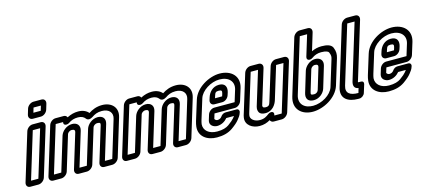

<svg xmlns="http://www.w3.org/2000/svg" viewBox="-56 -1176 3761 1692"><g transform="rotate(-15 1824.5 -330.5)"><path d="M79 -25 209 -451H276L146 -25ZM195 -22 327 -454C335 -480 320 -501 294 -501H221C195 -501 168 -480 160 -454L28 -22C20 4 34 25 60 25H133C159 25 187 4 195 -22ZM254 -598 267 -642H334L321 -598ZM370 -595 385 -645C393 -671 379 -692 353 -692H280C254 -692 226 -671 218 -645L203 -595C195 -569 210 -548 236 -548H309C335 -548 362 -569 370 -595Z M622 -457C654 -457 675 -445 687 -429C702 -408 728 -415 747 -427C773 -445 798 -457 840 -457C906 -457 939 -415 923 -364L820 -25H753L848 -337C862 -384 836 -414 790 -414C739 -414 695 -375 683 -337L588 -25H521L616 -337C630 -384 602 -414 557 -414C506 -414 462 -375 450 -337L355 -25H288L418 -451H485C478 -416 516 -418 533 -429C561 -449 588 -457 622 -457ZM504 -501H430C404 -501 377 -480 369 -454L237 -22C229 4 243 25 269 25H342C368 25 396 4 404 -22L500 -337C503 -347 518 -364 541 -364C564 -364 571 -352 566 -337L470 -22C462 4 476 25 502 25H575C601 25 629 4 637 -22L733 -337C736 -347 751 -364 774 -364C800 -364 804 -356 798 -337L702 -22C694 4 708 25 734 25H807C833 25 861 4 869 -22L973 -364C999 -449 941 -507 855 -507C804 -507 764 -490 731 -468C712 -491 680 -507 637 -507C602 -507 570 -499 535 -481C530 -492 521 -501 504 -501Z M1294 -457C1326 -457 1347 -445 1359 -429C1374 -408 1400 -415 1419 -427C1445 -445 1470 -457 1512 -457C1578 -457 1611 -415 1595 -364L1492 -25H1425L1520 -337C1534 -384 1508 -414 1462 -414C1411 -414 1367 -375 1355 -337L1260 -25H1193L1288 -337C1302 -384 1274 -414 1229 -414C1178 -414 1134 -375 1122 -337L1027 -25H960L1090 -451H1157C1150 -416 1188 -418 1205 -429C1233 -449 1260 -457 1294 -457ZM1176 -501H1102C1076 -501 1049 -480 1041 -454L909 -22C901 4 915 25 941 25H1014C1040 25 1068 4 1076 -22L1172 -337C1175 -347 1190 -364 1213 -364C1236 -364 1243 -352 1238 -337L1142 -22C1134 4 1148 25 1174 25H1247C1273 25 1301 4 1309 -22L1405 -337C1408 -347 1423 -364 1446 -364C1472 -364 1476 -356 1470 -337L1374 -22C1366 4 1380 25 1406 25H1479C1505 25 1533 4 1541 -22L1645 -364C1671 -449 1613 -507 1527 -507C1476 -507 1436 -490 1403 -468C1384 -491 1352 -507 1309 -507C1274 -507 1242 -499 1207 -481C1202 -492 1193 -501 1176 -501Z M1745 -182 1730 -133C1717 -90 1756 -66 1789 -66C1829 -66 1863 -87 1884 -113H1954C1950 -107 1946 -102 1940 -95C1931 -84 1914 -68 1883 -46C1860 -30 1827 -19 1777 -19C1702 -19 1656 -60 1660 -116C1662 -129 1665 -142 1669 -155L1725 -336C1745 -401 1834 -457 1912 -457C1999 -457 2044 -403 2024 -336L1991 -229H1806C1780 -229 1753 -208 1745 -182ZM2040 -226 2074 -336C2105 -439 2032 -507 1927 -507C1831 -507 1706 -439 1675 -336L1619 -155C1614 -140 1611 -122 1609 -107C1600 -20 1671 31 1762 31C1818 31 1864 20 1905 -8C1937 -31 1961 -51 1977 -72C1990 -88 2004 -106 2010 -127L2012 -133C2017 -149 2007 -163 1991 -163H1892C1870 -163 1855 -151 1844 -135C1837 -126 1826 -116 1804 -116C1791 -116 1780 -129 1780 -133L1794 -179H1979C2005 -179 2032 -200 2040 -226ZM1815 -257H1886C1912 -257 1939 -278 1947 -304L1955 -329C1968 -373 1954 -413 1897 -413C1838 -413 1803 -370 1790 -329L1782 -304C1774 -278 1789 -257 1815 -257ZM1882 -363C1909 -363 1912 -353 1905 -329L1898 -307H1833L1840 -329C1848 -354 1853 -363 1882 -363Z M2300 -30C2310 -64 2273 -68 2252 -52C2228 -34 2207 -19 2166 -19C2116 -19 2080 -50 2086 -83C2087 -90 2089 -99 2095 -118L2197 -451H2264L2173 -154C2169 -141 2159 -115 2173 -89C2184 -70 2206 -65 2230 -65C2297 -65 2328 -121 2338 -154L2429 -451H2496L2366 -25H2299ZM2280 25H2353C2379 25 2407 4 2415 -22L2547 -454C2555 -480 2540 -501 2514 -501H2441C2415 -501 2388 -480 2380 -454L2288 -154C2280 -127 2274 -115 2245 -115C2227 -115 2222 -121 2222 -121C2215 -134 2217 -133 2223 -154L2315 -454C2323 -480 2308 -501 2282 -501H2209C2183 -501 2156 -480 2148 -454L2045 -118C2040 -101 2035 -89 2034 -76C2024 -9 2086 31 2151 31C2189 31 2220 21 2248 4C2253 15 2263 25 2280 25Z M2782 -692H2709C2683 -692 2655 -671 2647 -645L2495 -146C2461 -35 2537 31 2637 31C2735 31 2858 -35 2891 -137L2963 -372C2972 -403 2973 -430 2958 -467C2944 -498 2905 -507 2856 -507C2825 -507 2795 -500 2766 -486L2814 -645C2822 -671 2808 -692 2782 -692ZM2841 -137C2819 -72 2732 -19 2652 -19C2572 -19 2521 -69 2545 -146L2696 -642H2763L2705 -452C2695 -418 2731 -411 2755 -429C2780 -447 2807 -457 2841 -457C2886 -457 2905 -446 2909 -437C2922 -405 2920 -395 2913 -372ZM2774 -413C2723 -413 2680 -371 2669 -335L2612 -146C2598 -100 2616 -65 2671 -65C2724 -65 2765 -106 2776 -143L2834 -335C2848 -381 2821 -413 2774 -413ZM2759 -363C2784 -363 2789 -351 2784 -335L2726 -143C2722 -130 2709 -115 2686 -115C2655 -115 2655 -122 2662 -146L2719 -335C2723 -347 2738 -363 2759 -363Z M3065 -25C2990 -25 2949 -52 2969 -118L3129 -642H3196L3042 -137C3032 -103 3038 -72 3078 -67L3066 -25ZM3215 -692H3142C3116 -692 3088 -671 3080 -645L2919 -118C2887 -14 2964 25 3049 25H3062C3083 25 3106 8 3112 -13L3135 -87C3140 -104 3131 -116 3114 -116H3109C3080 -116 3085 -115 3092 -137L3247 -645C3255 -671 3241 -692 3215 -692Z M3313 -182 3298 -133C3285 -90 3324 -66 3357 -66C3397 -66 3431 -87 3452 -113H3522C3518 -107 3514 -102 3508 -95C3499 -84 3482 -68 3451 -46C3428 -30 3395 -19 3345 -19C3270 -19 3224 -60 3228 -116C3230 -129 3233 -142 3237 -155L3293 -336C3313 -401 3402 -457 3480 -457C3567 -457 3612 -403 3592 -336L3559 -229H3374C3348 -229 3321 -208 3313 -182ZM3608 -226 3642 -336C3673 -439 3600 -507 3495 -507C3399 -507 3274 -439 3243 -336L3187 -155C3182 -140 3179 -122 3177 -107C3168 -20 3239 31 3330 31C3386 31 3432 20 3473 -8C3505 -31 3529 -51 3545 -72C3558 -88 3572 -106 3578 -127L3580 -133C3585 -149 3575 -163 3559 -163H3460C3438 -163 3423 -151 3412 -135C3405 -126 3394 -116 3372 -116C3359 -116 3348 -129 3348 -133L3362 -179H3547C3573 -179 3600 -200 3608 -226ZM3383 -257H3454C3480 -257 3507 -278 3515 -304L3523 -329C3536 -373 3522 -413 3465 -413C3406 -413 3371 -370 3358 -329L3350 -304C3342 -278 3357 -257 3383 -257ZM3450 -363C3477 -363 3480 -353 3473 -329L3466 -307H3401L3408 -329C3416 -354 3421 -363 3450 -363Z"/></g></svg>

Font: DIN Rundschrift
Style: BreitKontKu
Weight: 400
Width: 7
Version: Version 1.027